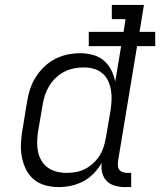

<svg xmlns="http://www.w3.org/2000/svg" viewBox="-20 -755 653 783"><path d="M219 8Q191 8 164 0.5Q137 -7 117 -24Q97 -41 85.5 -65Q74 -89 69 -116Q64 -143 65.5 -171.5Q67 -200 72 -228L90 -338Q94 -364 102 -389.5Q110 -415 124.5 -438.5Q139 -462 159.5 -482Q180 -502 204.5 -514.5Q229 -527 255 -532.5Q281 -538 307 -538Q334 -538 359.5 -531Q385 -524 403.5 -508Q422 -492 433.5 -469.5Q445 -447 450 -422L474 -567H342V-625H484L492 -677H436V-735H567L549 -625H613V-567H539L461 -96Q460 -86 461 -77Q462 -68 467.5 -61.5Q473 -55 481.5 -52.5Q490 -50 499 -50H515V8H490Q469 8 449 2.5Q429 -3 415.5 -16.5Q402 -30 397 -50Q392 -70 395 -91Q382 -68 362.5 -48Q343 -28 319.5 -15.5Q296 -3 270 2.5Q244 8 219 8ZM252 -50Q252 -50 252 -50Q252 -50 252 -50Q271 -50 290.5 -53.5Q310 -57 328 -66.5Q346 -76 361 -90Q376 -104 386.5 -121Q397 -138 403 -157Q409 -176 412 -195L431 -305Q434 -326 435 -347Q436 -368 432.5 -388Q429 -408 420.5 -426Q412 -444 397 -456.5Q382 -469 362.5 -474.5Q343 -480 322 -480Q301 -480 281 -476Q261 -472 242.5 -462.5Q224 -453 208 -438Q192 -423 181 -405Q170 -387 163.5 -367.5Q157 -348 154 -328L135 -218Q132 -198 131.5 -177Q131 -156 135 -136.5Q139 -117 149 -100Q159 -83 175 -71.5Q191 -60 211 -55Q231 -50 252 -50Z"/></svg>

Font: Iosevka Slab Light Extended
Style: Italic
Weight: 300
Width: 7
Italic angle: -9°
Monospace: yes
Designer: Belleve Invis
Foundry: Belleve Invis
Version: Version 11.1.0; ttfautohint (v1.8.3)